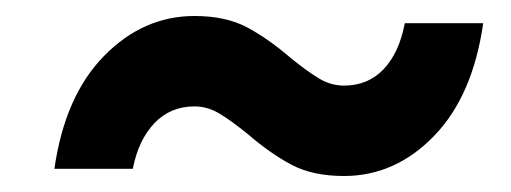

<svg xmlns="http://www.w3.org/2000/svg" viewBox="-20 -471 639 240"><path d="M289 -304Q268 -321 253.5 -329.5Q239 -338 223 -338Q193 -338 173 -317Q153 -296 146 -260H48Q61 -351 110 -401Q159 -451 223 -451Q262 -451 288.5 -437Q315 -423 344 -398Q365 -381 379.5 -372.5Q394 -364 410 -364Q440 -364 459.5 -384.5Q479 -405 486 -442H584Q571 -351 522.5 -301Q474 -251 410 -251Q371 -251 344.5 -265Q318 -279 289 -304Z"/></svg>

Font: Montserrat Alternates
Style: Bold Italic
Weight: 700
Italic angle: -11.3°
Designer: Julieta Ulanovsky
Foundry: Julieta Ulanovsky
Version: Version 7.200